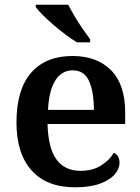

<svg xmlns="http://www.w3.org/2000/svg" viewBox="-20 -786 597 816"><path d="M299 10Q178 10 114 -62Q50 -134 50 -265Q50 -405 112 -476.5Q174 -548 288 -548Q392 -548 452 -487.5Q512 -427 512 -308V-259H182Q185 -155 220.5 -107.5Q256 -60 322 -60Q374 -60 410 -83Q446 -106 464 -137Q488 -125 488 -94Q488 -69 467.5 -45Q447 -21 405 -5.5Q363 10 299 10ZM379 -319Q379 -396 358.5 -441.5Q338 -487 289 -487Q242 -487 215 -444Q188 -401 184 -319ZM307 -606Q284 -620 258 -639.5Q232 -659 206.5 -681Q181 -703 161 -723Q141 -743 132 -756V-766H270Q281 -744 297 -717Q313 -690 331 -664Q349 -638 363 -619V-606Z"/></svg>

Font: Noto Serif Toto SemiBold
Style: Regular
Weight: 600
Designer: Monotype Design Team
Foundry: Monotype Imaging Inc.
Version: Version 2.001; ttfautohint (v1.8.4.7-5d5b)